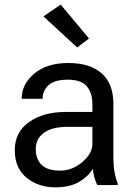

<svg xmlns="http://www.w3.org/2000/svg" viewBox="-20 -801 580 831"><path d="M43.9 -151.4Q43.9 -229.5 106 -272.9Q168 -316.4 263.7 -316.4H379.9V-351.6Q379.9 -397.9 356 -427Q332 -456.1 273.4 -456.1Q214.8 -456.1 189.7 -431.9Q164.6 -407.7 164.6 -376V-373.5H74.2V-376Q74.2 -437 128.7 -482.7Q183.1 -528.3 275.9 -528.3Q368.7 -528.3 419.7 -483.9Q470.7 -439.5 470.7 -351.6V-117.2Q470.7 -85.4 475.6 -57.4Q480.5 -29.3 489.3 -7.8V0H401.4Q394.5 -12.2 388.9 -31.7Q383.3 -51.3 381.8 -70.8Q363.8 -39.1 323.5 -14.6Q283.2 9.8 219.7 9.8Q146.5 9.8 95.2 -31.7Q43.9 -73.2 43.9 -151.4ZM134.8 -156.2Q134.8 -112.3 160.2 -87.4Q185.5 -62.5 239.3 -62.5Q293 -62.5 336.4 -99.6Q379.9 -136.7 379.9 -178.2V-252H273.4Q205.1 -252 169.9 -226.1Q134.8 -200.2 134.8 -156.2ZM314 -595.7 168 -730 242.7 -781.2 365.2 -634.3Z"/></svg>

Font: RobotoFlex
Style: Regular
Weight: 400
Designer: Berlow after Robertson
Foundry: Google
Version: Version 2.136